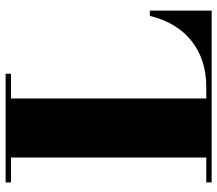

<svg xmlns="http://www.w3.org/2000/svg" viewBox="-66 -724 790 699"><g transform="rotate(-90 329.5 -375.0)"><path d="M640 0V-225H620.5C590.5 -98 498.5 -19.5 362 -19.5H320V-730.5H410V-750H14.5V-730.5H105V-19.5H14.5V0Z"/></g></svg>

Font: Bodoni* 11pt Fatface
Style: Regular
Weight: 900
Version: Version 2.3